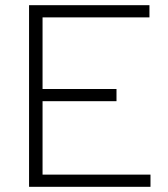

<svg xmlns="http://www.w3.org/2000/svg" viewBox="-20 -720 646 740"><path d="M92 0V-700H556V-653H144V-377H429V-330H144V-47H560V0Z"/></svg>

Font: Red Hat Text VF
Style: Regular
Weight: 300
Designer: Pentagram, MCKL
Foundry: Pentagram, MCKL
Version: Version 1.023